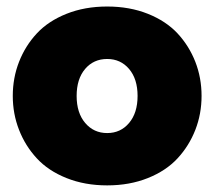

<svg xmlns="http://www.w3.org/2000/svg" viewBox="-20 -556 654 586"><path d="M19 -263.2Q19 -318.4 38.1 -367.2Q57.1 -416 92.3 -453.9Q127.4 -491.7 183.1 -513.9Q238.8 -536.1 307.1 -536.1Q375.5 -536.1 431.2 -513.9Q486.8 -491.7 522 -453.9Q557.1 -416 576.2 -367.2Q595.2 -318.4 595.2 -263.2Q595.2 -208.5 576.2 -159.7Q557.1 -110.8 522 -72.8Q486.8 -34.7 431.2 -12.5Q375.5 9.8 307.1 9.8Q238.8 9.8 183.1 -12.5Q127.4 -34.7 92.3 -72.8Q57.1 -110.8 38.1 -159.7Q19 -208.5 19 -263.2ZM307.1 -376Q265.6 -376 239.7 -345.5Q213.9 -314.9 213.9 -263.2Q213.9 -211.4 240 -180.7Q266.1 -149.9 307.1 -149.9Q348.1 -149.9 374 -180.7Q399.9 -211.4 399.9 -263.2Q399.9 -314.9 374 -345.5Q348.1 -376 307.1 -376Z"/></svg>

Font: Rawline Black
Style: Regular
Weight: 900
Designer: Matt McInerney, Pablo Impallari, Rodrigo Fuenzalida
Foundry: Matt McInerney, Pablo Impallari, Rodrigo Fuenzalida
Version: Version 4.020;PS 004.020;hotconv 1.0.88;makeotf.lib2.5.64775